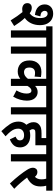

<svg xmlns="http://www.w3.org/2000/svg" viewBox="1008 -1680 815 2871"><g transform="rotate(90 1415.5 -244.5)"><path d="M116 -169Q80 -169 53.5 -188Q27 -207 27 -247Q27 -277 46 -294.5Q65 -312 97 -312Q116 -312 135.5 -305.5Q155 -299 178 -281Q212 -303 231 -342.5Q250 -382 250 -437Q250 -494 231 -521.5Q212 -549 184 -549Q165 -549 153.5 -537.5Q142 -526 142 -505Q142 -482 159.5 -463.5Q177 -445 225 -441L203 -359Q123 -369 84.5 -408Q46 -447 46 -506Q46 -560 82 -596Q118 -632 185 -632Q232 -632 270.5 -610Q309 -588 332.5 -544Q356 -500 356 -434Q356 -362 328 -302.5Q300 -243 249 -208Q281 -174 312 -132.5Q343 -91 369 -49L285 4Q217 -106 161 -173Q139 -169 116 -169ZM542 -528V0H435V-528H374V-622H622V-528Z M783 -528V0H676V-528H609V-622H863V-528Z M1529 -528H1265V-362Q1304 -400 1356 -400Q1412 -400 1448.5 -358Q1485 -316 1485 -239Q1485 -189 1470.5 -137.5Q1456 -86 1426 -34L1332 -83Q1353 -117 1366 -156Q1379 -195 1379 -235Q1379 -307 1334 -307Q1316 -307 1298 -291Q1280 -275 1265 -247V0H1158V-140Q1135 -122 1108.5 -112Q1082 -102 1047 -102Q978 -102 931 -146Q884 -190 884 -279Q884 -360 930 -408Q976 -456 1055 -456Q1100 -456 1132 -448L1125 -354Q1100 -361 1069 -361Q1031 -361 1010.5 -339.5Q990 -318 990 -278Q990 -231 1010.5 -213.5Q1031 -196 1059 -196Q1090 -196 1113.5 -211.5Q1137 -227 1158 -254V-528H850V-622H1529Z M1691 -528V0H1584V-528H1517V-622H1771V-528Z M2023 -70Q2046 -79 2062.5 -94Q2079 -109 2079 -135Q2079 -164 2060.5 -180.5Q2042 -197 2001 -197Q1956 -197 1930 -173Q1904 -149 1904 -109Q1904 -78 1914 -51Q1924 -24 1949 7.5Q1974 39 2018 80L1941 143Q1873 71 1835.5 13.5Q1798 -44 1798 -114Q1798 -151 1811 -180.5Q1824 -210 1846 -232Q1831 -252 1819 -278.5Q1807 -305 1807 -339Q1807 -367 1816.5 -387.5Q1826 -408 1843 -422Q1863 -441 1892.5 -449.5Q1922 -458 1977 -458H2045V-528H1758V-622H2231V-528H2152V-366H1970Q1948 -366 1938 -363.5Q1928 -361 1921 -354Q1912 -345 1912 -328Q1912 -303 1931 -279Q1965 -289 2002 -289Q2067 -289 2107 -267.5Q2147 -246 2165.5 -211.5Q2184 -177 2184 -138Q2184 -78 2152.5 -42.5Q2121 -7 2064 16Z M2393 -528V0H2286V-528H2219V-622H2473V-528Z M2803 -50 2724 15Q2654 -59 2601 -127Q2548 -195 2521 -239Q2502 -269 2495 -290.5Q2488 -312 2488 -331Q2488 -355 2503.5 -375.5Q2519 -396 2554 -396Q2594 -396 2624 -359Q2662 -394 2662 -458Q2662 -497 2652 -528H2460V-622H2831V-528H2757Q2762 -512 2765 -491Q2768 -470 2768 -443Q2768 -366 2732 -318.5Q2696 -271 2635 -242Q2667 -198 2711.5 -146.5Q2756 -95 2803 -50Z"/></g></svg>

Font: Noto Sans Condensed SemiBold
Style: Italic
Weight: 600
Width: 3
Italic angle: -12°
Designer: Monotype Design Team
Foundry: Monotype Imaging Inc.
Version: Version 2.013; ttfautohint (v1.8.4.7-5d5b)